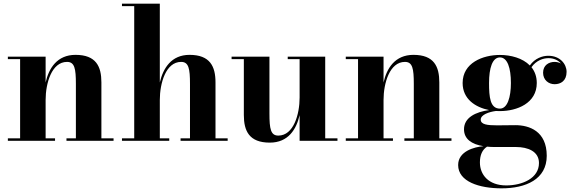

<svg xmlns="http://www.w3.org/2000/svg" viewBox="-20 -770 3136 1050"><path d="M23 -13.5V0H281V-13.5H229.5V-223.5C229.5 -314.5 262.5 -431.5 346.5 -431.5C388 -431.5 395 -395 395 -311V-13.5H343.5V0H601V-13.5H534.5V-319.5C534.5 -406.5 505.5 -470 393 -470C292 -470 247 -396.5 229.5 -319V-460H23V-446.5H90V-13.5Z M647 -13.5V0H905.5V-13.5H854V-223.5C854 -314.5 886.5 -431.5 970.5 -431.5C1012 -431.5 1019 -395 1019 -311V-13.5H967.5V0H1225V-13.5H1158.5V-319.5C1158.5 -406.5 1129 -470 1016.5 -470C916.5 -470 872 -396.5 854 -319V-750H647V-736.5H714V-13.5Z M1453.5 -460H1246.5V-446.5H1313.5V-141C1313.5 -54 1342.5 10 1455.5 10C1557 10 1601 -63.5 1618.5 -140.5V0H1825.5V-13.5H1758.5V-460H1553.5V-446.5H1618.5V-236.5C1618.5 -145.5 1586 -28.5 1502 -28.5C1460.5 -28.5 1453.5 -65 1453.5 -149Z M1871 -13.5V0H2129V-13.5H2077.5V-223.5C2077.5 -314.5 2110.5 -431.5 2194.5 -431.5C2236 -431.5 2243 -395 2243 -311V-13.5H2191.5V0H2449V-13.5H2382.5V-319.5C2382.5 -406.5 2353.5 -470 2241 -470C2140 -470 2095 -396.5 2077.5 -319V-460H1871V-446.5H1938V-13.5Z M2517.5 -63C2517.5 -10.5 2558 19 2624 29.5C2574 33.5 2485.5 57 2485.5 132.5C2485.5 223.5 2601.5 260 2723 260C2856 260 2970 210.5 2970 82C2970 -53.5 2873.5 -85.5 2798.5 -85.5C2770 -85.5 2734 -84.5 2699 -84.5C2644.5 -84.5 2609 -89 2609 -116C2609 -142.5 2654 -158 2691.5 -163C2699 -162.5 2707 -162.5 2714 -162.5C2807.5 -162.5 2915.5 -205.5 2915.5 -316C2915.5 -351.5 2904.5 -380 2886.5 -402.5C2912.5 -439.5 2950.5 -452 2979.5 -452C3009.5 -452 3033 -440 3047.5 -423C3037 -428.5 3024.5 -431.5 3013 -431.5C2981.5 -431.5 2950 -413.5 2950 -372.5C2950 -332 2980.5 -309.5 3013 -309.5C3045.5 -309.5 3078.5 -327 3078.5 -377C3078.5 -420 3042.5 -465 2978.5 -465C2946.5 -465 2905.5 -451.5 2877.5 -412C2838 -452.5 2773 -469.5 2714 -469.5C2620.5 -469.5 2510 -426.5 2510 -316C2510 -228.5 2579.5 -183 2655 -168C2582 -158 2517.5 -127.5 2517.5 -63ZM2654.5 -316C2654.5 -397.5 2672.5 -456 2714 -456C2755.5 -456 2774 -397.5 2774 -316C2774 -239.5 2755.5 -176 2714 -176C2660 -176 2654.5 -239.5 2654.5 -316ZM2604.5 118.5C2604.5 78.5 2617 49.5 2643.5 32C2657.5 33.5 2672 34 2687.5 34H2802C2867 34 2927.5 58 2927.5 121.5C2927.5 205 2836.5 244 2748.5 244C2650.5 244 2604.5 184.5 2604.5 118.5Z"/></svg>

Font: Bodoni* 16pt
Style: Bold
Weight: 700
Version: Version 2.3